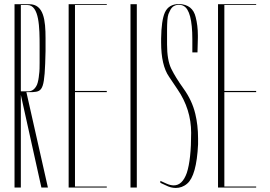

<svg xmlns="http://www.w3.org/2000/svg" viewBox="-20 -927 1336 949"><path d="M83 0V-458L184.6 0H216.8L110.4 -471.7H116.2H141.6C192.4 -474.6 201.2 -486.3 205.1 -674.8V-702.1V-738.3C205.1 -827.1 196.3 -906.2 125 -906.2H51.8V0ZM83 -902.3H115.2C174.8 -902.3 175.8 -789.1 175.8 -699.2V-674.8V-647.5V-617.2C175.8 -601.6 175.8 -573.2 172.9 -557.6C171.9 -543 168 -520.5 163.1 -508.8C154.3 -489.3 140.6 -475.6 120.1 -475.6H83Z M507.8 0V-4.9H350.6V-471.7H507.8V-477.5H350.6V-902.3H507.8V-906.2H319.3V0Z M656.2 0V-906.2H625V0Z M799.8 -10.7C816.4 -2 833 2 848.6 2C869.1 2 888.7 -4.9 905.3 -19.5C935.5 -44.9 954.1 -109.4 959 -213.9V-243.2C959 -287.1 954.1 -328.1 945.3 -364.3C934.6 -409.2 915 -450.2 887.7 -488.3C860.4 -526.4 839.8 -559.6 826.2 -587.9C812.5 -616.2 805.7 -656.2 805.7 -707V-777.3C805.7 -816.4 807.6 -842.8 812.5 -857.4C817.4 -868.2 821.3 -877 824.2 -881.8C830.1 -890.6 835.9 -895.5 840.8 -897.5C853.5 -905.3 875 -905.3 887.7 -897.5C916 -882.8 930.7 -827.1 930.7 -732.4V-668H956.1L958 -740.2V-752C958 -785.2 954.1 -815.4 947.3 -841.8C937.5 -883.8 910.2 -905.3 866.2 -907.2C832 -907.2 807.6 -893.6 794.9 -865.2C783.2 -838.9 777.3 -795.9 776.4 -736.3V-716.8C776.4 -642.6 789.1 -585.9 815.4 -547.9L857.4 -485.4C902.3 -419.9 924.8 -347.7 924.8 -270.5C924.8 -183.6 918 -117.2 903.3 -72.3C888.7 -31.2 867.2 -10.7 838.9 -10.7C828.1 -10.7 815.4 -13.7 802.7 -19.5L772.5 -33.2V-23.4Z M1246.1 0V-4.9H1088.9V-471.7H1246.1V-477.5H1088.9V-902.3H1246.1V-906.2H1057.6V0Z"/></svg>

Font: Caledo
Style: Light
Weight: 300
Designer: BSozoo
Foundry: BSozoo
Version: Version 002.000